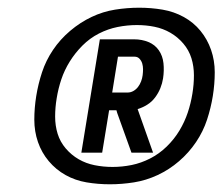

<svg xmlns="http://www.w3.org/2000/svg" viewBox="-20 -910 577 498"><path d="M265 -432Q234 -432 204.5 -437Q175 -442 150 -456Q125 -470 106.5 -492Q88 -514 78.5 -541.5Q69 -569 69 -599.5Q69 -630 74 -661Q79 -692 89 -722.5Q99 -753 117.5 -780.5Q136 -808 162 -830Q188 -852 217.5 -866Q247 -880 278.5 -885Q310 -890 341 -890Q372 -890 401.5 -885Q431 -880 456.5 -866Q482 -852 500 -830Q518 -808 527.5 -780.5Q537 -753 537 -722.5Q537 -692 532 -661Q527 -630 517 -599.5Q507 -569 488.5 -541.5Q470 -514 444.5 -492Q419 -470 389 -456Q359 -442 327.5 -437Q296 -432 265 -432ZM272 -477Q297 -477 321.5 -482Q346 -487 369.5 -499Q393 -511 412.5 -530Q432 -549 445.5 -571.5Q459 -594 467 -618Q475 -642 479 -667Q483 -691 483 -714.5Q483 -738 476.5 -759Q470 -780 455.5 -797Q441 -814 422 -825Q403 -836 381 -840.5Q359 -845 335 -845Q310 -845 285 -840Q260 -835 236.5 -823Q213 -811 194 -792Q175 -773 161 -750.5Q147 -728 139 -704Q131 -680 127 -655Q123 -631 123 -607.5Q123 -584 129.5 -563Q136 -542 150.5 -525Q165 -508 184 -497Q203 -486 225.5 -481.5Q248 -477 272 -477ZM191 -514 239 -808H328Q348 -808 365 -801Q382 -794 392 -779.5Q402 -765 404 -746Q406 -727 403 -707Q401 -694 396 -681.5Q391 -669 382.5 -657.5Q374 -646 362 -638.5Q350 -631 337 -627L377 -514H321L284 -617L282 -624H263L245 -514ZM271 -670H311Q319 -670 326 -674Q333 -678 338 -684.5Q343 -691 346 -699Q349 -707 350 -715Q351 -723 351 -730.5Q351 -738 349 -745Q347 -752 342 -757.5Q337 -763 329 -763H286Z"/></svg>

Font: Iosevka SS18 Extrabold
Style: Italic
Weight: 800
Italic angle: -9°
Monospace: yes
Designer: Belleve Invis
Foundry: Belleve Invis
Version: Version 25.1.1; ttfautohint (v1.8.4)